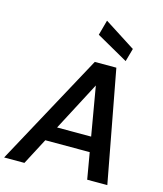

<svg xmlns="http://www.w3.org/2000/svg" viewBox="-157 -1061 988 1161"><g transform="rotate(15 337.5 -480.0)"><path d="M-20 0 360 -700H495L626 0H500L403 -564L107 0ZM112 -165 160 -258H525L540 -165ZM539 -753 341 -865 367 -960 562 -835Z"/></g></svg>

Font: DM Sans 17pt SemiBold
Style: Italic
Weight: 600
Italic angle: -10°
Version: Version 4.004;gftools[0.9.30]